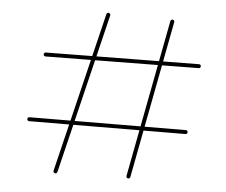

<svg xmlns="http://www.w3.org/2000/svg" viewBox="-50 -735 952 807"><g transform="rotate(5 426.0 -332.0)"><path d="M74.7 -203.6Q74.7 -200.2 76.9 -197.8Q79.1 -195.3 82.5 -195.3L742.2 -198.7Q746.1 -198.7 748.3 -201.2Q750.5 -203.6 750.5 -207Q750.5 -210.9 748.5 -213.1Q746.6 -215.3 742.7 -215.3L83 -211.9Q79.6 -211.9 77.1 -209.7Q74.7 -207.5 74.7 -203.6ZM119.6 -480Q119.6 -476.6 122.1 -474.4Q124.5 -472.2 127.9 -472.2L773.9 -479.5Q777.8 -479.5 779.8 -482.2Q781.7 -484.9 781.7 -488.3Q781.7 -492.2 779.5 -494.1Q777.3 -496.1 773.4 -496.1L127.4 -488.8Q124 -488.8 121.8 -486.3Q119.6 -483.9 119.6 -480ZM517.6 8.3Q521 8.8 523.9 6.8Q526.9 4.9 527.3 1.5L654.3 -663.1Q655.3 -666.5 653.1 -669.4Q650.9 -672.4 647.5 -672.9Q644 -673.8 641.4 -671.6Q638.7 -669.4 637.7 -666L510.7 -1.5Q510.3 2 512.2 4.6Q514.2 7.3 517.6 8.3ZM210 13.2Q213.4 14.2 216.3 12.2Q219.2 10.3 220.2 6.8L383.8 -667.5Q384.8 -670.9 382.8 -673.8Q380.9 -676.8 377.4 -677.7Q374 -678.7 371.1 -676.8Q368.2 -674.8 367.2 -671.4L203.6 2.9Q202.6 6.3 204.6 9.3Q206.5 12.2 210 13.2Z"/></g></svg>

Font: Mikhak VF
Style: Regular
Weight: 100
Designer: Amin Abedi
Version: Version 3.001